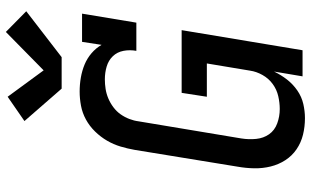

<svg xmlns="http://www.w3.org/2000/svg" viewBox="-218 -810 1037 640"><g transform="rotate(-90 300.0 -490.5)"><path d="M226 8Q197 8 170.5 1.5Q144 -5 122 -20Q100 -35 85.5 -57.5Q71 -80 64.5 -106.5Q58 -133 58.5 -161Q59 -189 64 -217L120 -560Q124 -583 131 -606.5Q138 -630 150.5 -651.5Q163 -673 181 -691.5Q199 -710 221 -722Q243 -734 267 -738.5Q291 -743 314 -743Q338 -743 361 -739Q384 -735 404.5 -726.5Q425 -718 442 -703.5Q459 -689 470 -670L480 -735H574L544 -554H450Q454 -576 450 -597Q446 -618 432 -632.5Q418 -647 397.5 -653Q377 -659 355 -659Q339 -659 323 -656.5Q307 -654 291.5 -647.5Q276 -641 262 -630.5Q248 -620 238.5 -606.5Q229 -593 223 -577.5Q217 -562 215 -546L158 -204Q154 -179 156.5 -154.5Q159 -130 172 -111.5Q185 -93 208 -84.5Q231 -76 256 -76Q277 -76 299 -81Q321 -86 339.5 -99.5Q358 -113 369.5 -133.5Q381 -154 384 -175L408 -319H297L310 -403H519L452 0H365L381 -95Q370 -72 354.5 -52Q339 -32 318 -17.5Q297 -3 273 2.5Q249 8 226 8ZM324 -803 216 -927 297 -983 385 -863 513 -989 582 -921 429 -803Z"/></g></svg>

Font: Iosevka Curly Slab MdEx
Style: Italic
Weight: 500
Width: 7
Italic angle: -9°
Monospace: yes
Designer: Belleve Invis
Foundry: Belleve Invis
Version: Version 11.0.0; ttfautohint (v1.8.3)